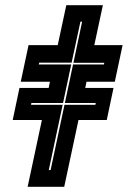

<svg xmlns="http://www.w3.org/2000/svg" viewBox="-20 -720 504 740"><path d="M86.5 0 141.5 -257.5H29L55 -381H167.5L172.5 -405H60L90 -546H202.5L235.5 -700H376.5L343.5 -546H452.5L422.5 -405H313.5L308.5 -381H417.5L391.5 -257.5H282.5L227.5 0ZM168 -64.5H175L228.5 -316H347.5L349 -323H230L261.5 -471.5H380.5L382 -478H263L296.5 -636.5H290L256 -478.5H131L129.5 -471.5H254.5L223 -323H101L99.5 -316H221.5Z"/></svg>

Font: Tourney Expanded ExtraBold
Style: Italic
Weight: 800
Width: 7
Italic angle: -12°
Designer: Tyler Finck
Foundry: Etcetera Type Co
Version: Version 1.010; ttfautohint (v1.8.3)